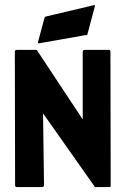

<svg xmlns="http://www.w3.org/2000/svg" viewBox="-20 -740 504 758"><path d="M144.5 -1.5H47.4Q39.6 -1.5 39.6 -8.3L38.6 -535.2Q38.6 -543 46.4 -543H125L306.6 -268.6V-535.2Q306.6 -543 315.4 -543H410.2Q416 -543 416 -535.2L417 -7.3Q417 -1.5 412.1 -1.5H355L149.9 -292.5L153.8 -9.3Q153.8 -1.5 144.5 -1.5ZM129.9 -573.7 155.8 -669.9Q156.7 -673.3 161.1 -674.8L351.1 -719.7Q356 -720.7 354.5 -714.8L325.2 -605Q323.7 -601.1 319.3 -601.6L132.8 -568.8Q128.9 -569.3 129.9 -573.7Z"/></svg>

Font: WRV
Style: Display
Weight: 400
Designer: Will Viles x Danh Hong
Version: Version 8.001; ttfautohint (v1.8.3)